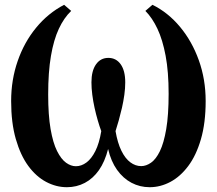

<svg xmlns="http://www.w3.org/2000/svg" viewBox="-20 -770 904 801"><path d="M259 11Q214.5 11 172.8 -11Q131 -33 98.2 -77.5Q65.5 -122 46 -189.8Q26.5 -257.5 26.5 -348.5Q26.5 -437 53.8 -515.5Q81 -594 130.8 -654.5Q180.5 -715 247.5 -750L277 -724.5Q247 -696 225.5 -650Q204 -604 192.5 -536.5Q181 -469 181 -376Q181 -289.5 191 -231.8Q201 -174 218 -140Q235 -106 255.5 -91.2Q276 -76.5 296.5 -76.5Q319.5 -76.5 340.5 -92Q361.5 -107.5 377.8 -139.8Q394 -172 402.5 -223Q395 -243 387.8 -268Q380.5 -293 374.5 -320.2Q368.5 -347.5 365 -374.8Q361.5 -402 361.5 -426.5Q361.5 -474.5 380.5 -501.5Q399.5 -528.5 432 -528.5Q464.5 -528.5 483.5 -501.8Q502.5 -475 502.5 -426.5Q502.5 -402 498.8 -374.8Q495 -347.5 488.8 -320.2Q482.5 -293 475.5 -268Q468.5 -243 462 -223Q470.5 -173.5 486.5 -141Q502.5 -108.5 523.8 -92.8Q545 -77 569 -77Q589.5 -77 610 -91.2Q630.5 -105.5 647 -139.2Q663.5 -173 673.5 -231.5Q683.5 -290 683.5 -379Q683.5 -470.5 671 -537.2Q658.5 -604 636.8 -650Q615 -696 586.5 -724.5L616 -750Q681 -718 731 -658Q781 -598 809.5 -518.5Q838 -439 838 -348.5Q838 -257 818.2 -189.2Q798.5 -121.5 765.2 -77.2Q732 -33 690.5 -11Q649 11 604.5 11Q563.5 11 528.5 -7.5Q493.5 -26 468.2 -61.5Q443 -97 431 -148.5Q417.5 -95.5 392.8 -60.2Q368 -25 333.8 -7Q299.5 11 259 11Z"/></svg>

Font: Merriweather 72pt
Style: Bold
Weight: 700
Version: Version 2.100